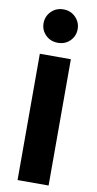

<svg xmlns="http://www.w3.org/2000/svg" viewBox="-104 -1005 528 1048"><g transform="rotate(10 160.0 -480.5)"><path d="M74 -700H246V0H74ZM160 -961Q200 -961 227 -933.5Q254 -906 254 -868Q254 -830 227.5 -803Q201 -776 160 -776Q119 -776 92 -803Q65 -830 65 -868Q65 -906 92 -933.5Q119 -961 160 -961Z"/></g></svg>

Font: renner_700bold
Style: Bold
Weight: 700
Version: Version 003.000 ; ttfautohint (v0.97) -l 8 -r 50 -G 200 -x 1